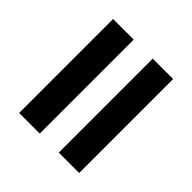

<svg xmlns="http://www.w3.org/2000/svg" viewBox="-50 -624 685 685"><g transform="rotate(-45 293.0 -281.5)"><path d="M56 -329V-433H530V-329ZM56 -130V-233H530V-130Z"/></g></svg>

Font: Lexend Deca Medium
Style: Regular
Weight: 500
Designer: Bonnie Shaver-Troup, Thomas Jockin
Foundry: Lexend
Version: Version 1.008; ttfautohint (v1.8.4.7-5d5b)